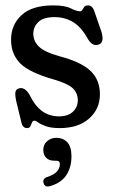

<svg xmlns="http://www.w3.org/2000/svg" viewBox="-20 -464 420 712"><path d="M199 -32.5Q232 -32.5 250.2 -49.5Q268.5 -66.5 268.5 -92.5Q268.5 -118 250.8 -135.8Q233 -153.5 180.5 -169Q88.5 -195 54.8 -229.2Q21 -263.5 21 -317Q21 -372 60 -408Q99 -444 177.5 -444Q220.5 -444 242.5 -433Q264.5 -422 276.5 -422Q282.5 -422 285.5 -427.5Q288.5 -433 292.5 -438.5Q296.5 -444 306 -444Q314 -444 320.2 -438.8Q326.5 -433.5 331.5 -417.5L356 -346.5Q367.5 -307.5 348 -299.5Q324 -289.5 306.5 -318.5Q282 -363.5 251.2 -382Q220.5 -400.5 182.5 -400.5Q140.5 -400.5 122 -382.2Q103.5 -364 103.5 -339Q103.5 -311.5 124.5 -291Q145.5 -270.5 204 -254.5Q281 -234 315.8 -201Q350.5 -168 350.5 -114.5Q350.5 -59.5 310.2 -24.2Q270 11 202 11Q169.5 11 150.8 4.2Q132 -2.5 122.2 -9.5Q112.5 -16.5 108 -16.5Q101 -16.5 98.5 -9.5Q96 -2.5 92.8 4.2Q89.5 11 80 11Q63.5 11 59 -11.5L40.5 -87.5Q35.5 -110.5 37 -121.5Q38.5 -132.5 49.5 -136Q71.5 -143 89.5 -112.5Q110 -70.5 136.8 -51.5Q163.5 -32.5 199 -32.5ZM181.5 132Q161.5 132 151 120.8Q140.5 109.5 140.5 92Q140.5 72 154.8 59.5Q169 47 189.5 47Q213.5 47 229.2 63.2Q245 79.5 245 115.5Q245 157 226 185.5Q207 214 166.5 226Q146 232 141.5 214.5Q137 197.5 156.5 192Q181.5 183.5 191.8 171.2Q202 159 202 145Q202 132 189 132Z"/></svg>

Font: Fraunces 144pt SuperSoft
Style: Regular
Weight: 400
Version: Version 1.000;[b76b70a41]